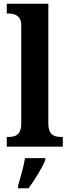

<svg xmlns="http://www.w3.org/2000/svg" viewBox="-20 -780 370 1021"><path d="M16 0H314V-52H303C265 -52 237 -65 237 -123V-760H16V-708H27C52 -708 93 -700 93 -647V-123C93 -65 65 -52 27 -52H16ZM76 208V221H132C163 178 205 113 221 71V61H113C106 106 88 167 76 208Z"/></svg>

Font: Noto Serif SemiCondensed
Style: Bold
Weight: 700
Width: 4
Designer: Monotype Design Team
Foundry: Monotype Imaging Inc.
Version: Version 2.015